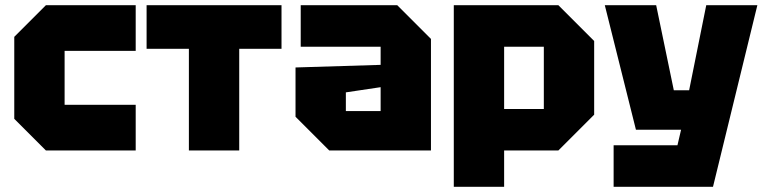

<svg xmlns="http://www.w3.org/2000/svg" viewBox="-20 -580 2945 740"><path d="M35 -122V-438L157 -560H503V-384H229V-176H503V0H157Z M902 0V-392H1065V-560H545V-392H708V0Z M1119 -130V-320L1447 -330V-400H1139V-560H1511L1641 -430V0H1249ZM1313 -224V-152H1447V-244Z M1729 140V-560H2132L2270 -422V-138L2132 0H1923V140ZM2076 -400H1923V-160H2076Z M2345 140V-20H2591L2605 -80H2431L2311 -560H2509L2577 -232H2636L2702 -560H2899L2728 140Z"/></svg>

Font: Tektur ExtraBold
Style: Regular
Weight: 800
Designer: Adam Jagosz
Foundry: Adam Jagosz
Version: Version 1.005;gftools[0.9.30]